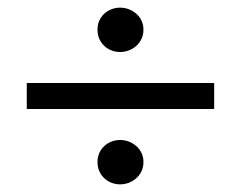

<svg xmlns="http://www.w3.org/2000/svg" viewBox="-20 -576 630 502"><path d="M294 -440C327 -440 355 -465 355 -497V-500C355 -531 327 -556 294 -556C261 -556 235 -531 235 -500V-497C235 -465 261 -440 294 -440ZM50 -291H540V-359H50ZM294 -94C327 -94 355 -119 355 -151V-154C355 -185 327 -210 294 -210C261 -210 235 -185 235 -154V-151C235 -119 261 -94 294 -94Z"/></svg>

Font: Fixel Text Regular
Style: Regular
Weight: 400
Width: 4
Designer: AlfaBravo + MacPaw
Foundry: Kyrylo Tkachov, Marchela Mozhyna, Serhii Makarenko, Maria Weinstein, Zakhar Kryvoshyya
Version: Version 1.211